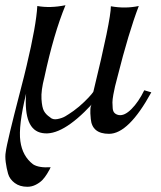

<svg xmlns="http://www.w3.org/2000/svg" viewBox="-20 -496 616 736"><path d="M560 -142Q473 17 398 17Q333 17 328 -40Q323 -87 332 -96Q217 28 142 14Q70 2 80 -137Q50 -13 58 45Q66 103 107 134Q129 148 174 145Q173 148 170.5 153Q168 158 160 171Q152 184 142.5 194Q133 204 117.5 212Q102 220 85 220Q56 220 36.5 205.5Q17 191 11 170Q5 149 2 126Q-1 103 2 87Q4 69 18.5 8.5Q33 -52 54.5 -134.5Q76 -217 82 -244Q119 -399 123 -473Q172 -464 231 -476Q186 -367 150 -199Q137 -149 139 -116.5Q141 -84 148.5 -70.5Q156 -57 171 -47Q182 -36 200 -39.5Q218 -43 230 -50Q242 -57 262 -71Q284 -87 303 -105.5Q322 -124 330.5 -134.5Q339 -145 338 -145Q405 -420 405 -472Q460 -462 512 -473Q473 -371 430 -200Q424 -177 421 -165Q418 -153 414.5 -133.5Q411 -114 411 -103.5Q411 -93 412 -81Q413 -69 419 -63Q425 -57 435 -55Q457 -51 484 -78Q511 -105 533 -150Z"/></svg>

Font: GFS Artemisia
Style: Italic
Weight: 400
Italic angle: -12°
Designer: Takis Katsoulidis and George D. Matthiopoulos
Foundry: George Matthiopoulos and Takis Katsoulidis
Version: Version 1.0